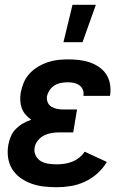

<svg xmlns="http://www.w3.org/2000/svg" viewBox="-20 -777 540 805"><path d="M246 -600 284 -757H382L326 -600ZM218 8Q191 8 164 5Q137 2 112 -7Q87 -16 66 -31Q45 -46 31.5 -67.5Q18 -89 14 -115.5Q10 -142 15 -170Q18 -187 25.5 -205Q33 -223 46.5 -236.5Q60 -250 76.5 -259.5Q93 -269 111 -275Q98 -284 87.5 -296Q77 -308 71.5 -323Q66 -338 65 -355Q64 -372 67 -389Q71 -410 79.5 -430.5Q88 -451 103.5 -468Q119 -485 139 -497Q159 -509 179.5 -516Q200 -523 221.5 -525.5Q243 -528 264 -528Q288 -528 311 -525.5Q334 -523 355 -516Q376 -509 394.5 -496.5Q413 -484 425 -466Q437 -448 441 -425.5Q445 -403 442 -380L441 -375H330V-377Q332 -390 327 -401.5Q322 -413 312 -420Q302 -427 289.5 -429.5Q277 -432 264 -432Q251 -432 236.5 -429.5Q222 -427 209.5 -419.5Q197 -412 188.5 -399.5Q180 -387 177 -373Q175 -360 180 -348Q185 -336 195.5 -329.5Q206 -323 219 -320.5Q232 -318 246 -318H303L287 -222H230Q214 -222 197.5 -219.5Q181 -217 165.5 -209.5Q150 -202 138.5 -187.5Q127 -173 125 -157Q122 -140 130 -124.5Q138 -109 152 -101Q166 -93 183 -90.5Q200 -88 218 -88Q234 -88 250.5 -90.5Q267 -93 282.5 -99Q298 -105 312 -116Q326 -127 335 -141L428 -98Q412 -71 388 -49.5Q364 -28 335.5 -15Q307 -2 277 3Q247 8 218 8Z"/></svg>

Font: Iosevka SS18
Style: Bold Italic
Weight: 700
Italic angle: -9°
Monospace: yes
Designer: Belleve Invis
Foundry: Belleve Invis
Version: Version 25.1.1; ttfautohint (v1.8.4)